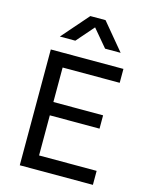

<svg xmlns="http://www.w3.org/2000/svg" viewBox="-137 -1035 879 1121"><g transform="rotate(15 302.5 -474.0)"><path d="M94 0V-700H533V-616H188V-407.5H488.5V-327H188V-84.5H536V0ZM125.5 -786.5 266.5 -948H358.5L493 -786.5H399L310.5 -891.5L219 -786.5Z"/></g></svg>

Font: Geologica Cursive Light
Style: Regular
Weight: 300
Designer: Sindre Bremnes, Frode Helland
Foundry: Monokrom Skriftforlag AS
Version: Version 1.010;gftools[0.9.28]